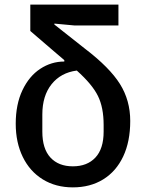

<svg xmlns="http://www.w3.org/2000/svg" viewBox="-20 -796 630 830"><path d="M301 -686 215 -694V-690L348 -585Q454 -504 498.5 -433Q543 -362 543 -273Q543 -184 512.5 -119.5Q482 -55 426 -20.5Q370 14 295 14Q221 14 165 -20.5Q109 -55 78.5 -117.5Q48 -180 48 -261Q48 -345 77 -406Q106 -467 154 -498.5Q202 -530 258 -530V-536L203 -583L111 -662V-776H492V-686ZM428 -256Q428 -331 403.5 -381Q379 -431 312 -491Q243 -482 203 -432Q163 -382 163 -301V-227Q163 -153 198 -115Q233 -77 295 -77Q357 -77 392.5 -115Q428 -153 428 -227Z"/></svg>

Font: IBM Plex Sans JP Medm
Style: Regular
Weight: 500
Designer: Mike Abbink; Paul van der Laan; Pieter van Rosmalen; Wujin Sim; Yejin Wi; Jinhee Kim; Boomi Park; Yona Kim; Kichan Ma
Foundry: Sandoll Inc.
Version: Version 1.002